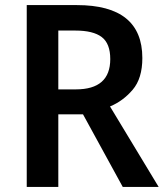

<svg xmlns="http://www.w3.org/2000/svg" viewBox="-20 -734 647 754"><path d="M276 -614Q346 -614 379.5 -588.5Q413 -563 413 -502Q413 -383 278 -383H209V-614ZM282 -714H85V0H209V-285H306L462 0H603L412 -316Q463 -337 501 -381.5Q539 -426 539 -506Q539 -714 282 -714Z"/></svg>

Font: Noto Sans Display Medium
Style: Regular
Weight: 500
Designer: Monotype Design Team
Foundry: Monotype Imaging Inc.
Version: Version 1.900